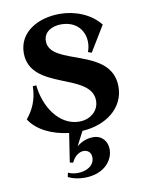

<svg xmlns="http://www.w3.org/2000/svg" viewBox="-84 -573 637 854"><g transform="rotate(-10 235.0 -146.5)"><path d="M229 222C318 222 360 166 360 117C360 82 338 51 297 51C268 51 244 61 222 79L255 15C363 9 447 -55 447 -151C447 -333 164 -291 164 -406C164 -450 205 -468 243 -468C315 -468 348 -419 348 -369C348 -354 345 -339 340 -326L356 -320L426 -435C385 -487 315 -515 245 -515C149 -515 58 -467 58 -370C59 -200 338 -236 338 -107C338 -61 299 -28 249 -28C158 -28 97 -123 88 -220L72 -219C71 -156 49 -114 20 -78C52 -27 119 5 195 14L175 144L190 147C202 119 225 104 244 104C264 104 277 117 278 136C280 175 243 196 202 196C188 196 172 193 159 187L155 206C177 217 202 222 229 222Z"/></g></svg>

Font: Sinistre
Style: Bold
Weight: 700
Designer: Jules Durand
Foundry: Collletttivo
Version: Version 69.420;Glyphs 3.2 (3217)